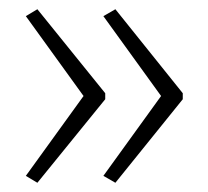

<svg xmlns="http://www.w3.org/2000/svg" viewBox="-20 -484 451 416"><path d="M376 -269V-282L230 -464L204 -449L329 -276L204 -103L230 -88ZM208 -269V-282L61 -464L36 -449L161 -276L36 -103L61 -88Z"/></svg>

Font: Noto Sans Myanmar UI Condensed ExtraLight
Style: Regular
Weight: 200
Width: 3
Designer: Monotype Design Team
Foundry: Monotype Imaging Inc.
Version: Version 2.103